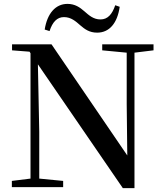

<svg xmlns="http://www.w3.org/2000/svg" viewBox="-20 -963 847 988"><path d="M210 -811 235 -803C250 -850 274 -875 309 -875C346 -875 370 -853 394 -832C416 -813 440 -795 480 -795C543 -795 584 -844 596 -928L573 -936C557 -889 534 -863 497 -863C461 -863 438 -884 414 -905C391 -925 366 -943 327 -943C266 -943 223 -894 210 -811ZM612 5H672V-692L770 -704V-735H506V-704L632 -692V-427L635 -163L245 -735H42V-704L132 -697L137 -689V-44L41 -32V0H305V-32L182 -44V-285L175 -632Z"/></svg>

Font: Noto Serif CJK HK SemiBold
Style: Regular
Weight: 600
Designer: Ryoko NISHIZUKA 西塚涼子 (kana & ideographs); Frank Grießhammer (Latin, Greek & Cyrillic); Wenlong ZHANG 张文龙 (bopomofo); San
Foundry: Adobe
Version: Version 2.001;hotconv 1.1.0;makeotfexe 2.6.0